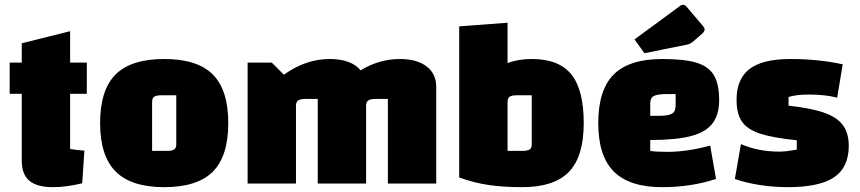

<svg xmlns="http://www.w3.org/2000/svg" viewBox="-20 -759 3555 794"><path d="M270 -371V-143Q299 -138 329 -136L320 -1Q253 15 199 15Q133 15 101.5 -11.5Q70 -38 70 -94V-371H20V-500H70V-580L270 -630V-500H339V-371Z M394 -250Q394 -387 458 -451Q522 -515 659 -515Q796 -515 860 -451Q924 -387 924 -250Q924 -113 860 -49Q796 15 659 15Q523 15 458.5 -49.5Q394 -114 394 -250ZM670 -135Q692 -135 700.5 -141Q709 -147 709 -163V-365H648Q626 -365 617.5 -359Q609 -353 609 -337V-135Z M1784 -400V0H1584V-350H1533Q1512 -350 1503 -343.5Q1494 -337 1494 -322V0H1294V-350H1243Q1222 -350 1213 -343.5Q1204 -337 1204 -322V0H1004V-500H1104L1154 -450Q1244 -515 1344 -515Q1388 -515 1420.5 -503Q1453 -491 1471 -468Q1548 -515 1634 -515Q1704 -515 1744 -484.5Q1784 -454 1784 -400Z M2394 -250Q2394 -112 2333 -48.5Q2272 15 2139 15Q2061 15 2000.5 6Q1940 -3 1879 -25V-650L2079 -665V-498Q2122 -515 2179 -515Q2291 -515 2342.5 -451.5Q2394 -388 2394 -250ZM2179 -365H2118Q2096 -365 2087.5 -359Q2079 -353 2079 -337V-135H2140Q2162 -135 2170.5 -141Q2179 -147 2179 -163Z M2454 0ZM2917 -157 2941 -19Q2838 15 2719 15Q2583 15 2518.5 -49.5Q2454 -114 2454 -250Q2454 -387 2518 -451Q2582 -515 2719 -515Q2811 -515 2861 -499.5Q2911 -484 2932.5 -447.5Q2954 -411 2954 -345Q2954 -284 2926 -248Q2898 -212 2836.5 -196Q2775 -180 2669 -180V-135Q2690 -131 2739 -131Q2822 -131 2917 -157ZM2669 -332V-280H2705Q2744 -280 2759 -289Q2774 -298 2774 -322V-370H2738Q2699 -370 2684 -362Q2669 -354 2669 -332ZM2604 -596 2793 -735Q2798 -739 2804 -739Q2809 -739 2812.5 -737Q2816 -735 2822 -728L2885 -654Q2894 -644 2894 -637Q2894 -629 2883 -619L2845 -586Q2834 -577 2819 -574L2645 -539Z M3249 -515Q3364 -515 3465 -493L3442 -355Q3394 -368 3325 -368Q3273 -368 3241 -358V-322Q3334 -312 3388 -293Q3442 -274 3466 -241Q3490 -208 3490 -156Q3490 -67 3429.5 -26Q3369 15 3238 15Q3180 15 3121.5 6Q3063 -3 3019 -19L3044 -163Q3115 -132 3204 -132Q3229 -132 3275 -140V-179Q3176 -189 3123 -206.5Q3070 -224 3048 -256.5Q3026 -289 3026 -346Q3026 -433 3080 -474Q3134 -515 3249 -515Z"/></svg>

Font: Changa Black
Style: Regular
Weight: 900
Designer: Eduardo Rodriguez Tunni
Foundry: Eduardo Rodriguez Tunni
Version: Version 2.001; ttfautohint (v1.5.10-5e6f)